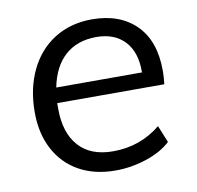

<svg xmlns="http://www.w3.org/2000/svg" viewBox="-64 -581 673 655"><g transform="rotate(-10 272.0 -254.0)"><path d="M129 -254V-234Q129 -151 170 -105Q211 -59 289 -59Q383 -59 454 -117L478 -58Q446 -28 393 -10.5Q340 7 286 7Q213 7 159.5 -23Q106 -53 77 -108Q48 -163 48 -236Q48 -318 78.5 -381.5Q109 -445 165 -480Q221 -515 295 -515Q391 -515 447 -459.5Q503 -404 503 -300Q503 -278 500 -254ZM135 -307H432Q433 -377 397.5 -415Q362 -453 299 -453Q233 -453 191 -415.5Q149 -378 135 -307Z"/></g></svg>

Font: Muli
Style: Italic
Weight: 400
Italic angle: -4.541°
Designer: Vernon Adams
Foundry: Vernon Adams
Version: Version 2.001